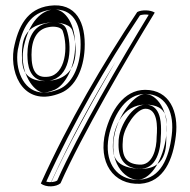

<svg xmlns="http://www.w3.org/2000/svg" viewBox="-20 -648 692 701"><path d="M30 -469C15 -372 71 -254 203 -309C255 -331 285 -395 289 -469C294 -565 258 -640 161 -627C79 -616 46 -552 30 -469ZM45 -466C61 -548 91 -602 163 -612C172 -613 180 -613 188 -613C251 -610 278 -554 274 -470C270 -399 241 -342 197 -323C168 -311 145 -308 126 -311C64 -320 34 -395 45 -466ZM60 -448C60 -501 70 -550 144 -563C157 -566 175 -567 191 -565C210 -563 228 -557 237 -548C240 -545 243 -541 244 -537C263 -483 274 -368 167 -354C159 -353 149 -352 140 -352C102 -353 84 -367 75 -379C63 -395 60 -418 60 -448ZM65 -468C52 -383 103 -311 139 -310C144 -310 158 -311 179 -320C216 -336 250 -396 254 -469C259 -564 214 -613 182 -613C179 -613 176 -614 171 -613C121 -606 81 -554 65 -468ZM80 -448C80 -437 81 -427 82 -418C88 -374 114 -347 159 -353C164 -354 169 -355 174 -357C240 -380 243 -483 223 -540C213 -570 173 -568 155 -564C101 -555 80 -506 80 -448ZM95 -448C95 -504 115 -542 158 -549C176 -553 204 -550 209 -535C230 -476 219 -376 157 -368C112 -362 95 -389 95 -448ZM129 22C148 37 185 35 201 21C278 -153 445 -439 545 -602C530 -612 497 -613 481 -604C356 -416 231 -204 129 22ZM149 15C249 -204 370 -410 491 -592C499 -595 512 -596 523 -594C422 -428 264 -158 189 11C180 17 162 19 149 15ZM167 16H168C221 -103 315 -274 402 -423C318 -286 237 -138 167 16ZM365 -167C337 -56 393 28 492 23C579 17 612 -68 622 -152C633 -240 599 -320 510 -320C430 -320 384 -240 365 -167ZM380 -163C399 -235 442 -305 510 -305C515 -305 520 -305 525 -304C589 -296 617 -233 607 -154C597 -71 566 3 491 8C477 9 464 8 453 5C392 -10 358 -74 380 -163ZM394 -143C398 -180 426 -266 511 -266C599 -266 588 -202 588 -176C588 -166 588 -158 587 -149C587 -116 591 -24 483 -32C391 -38 388 -88 394 -143ZM400 -165C373 -56 435 6 480 8H487C532 4 576 -64 587 -153C599 -247 550 -305 510 -305C476 -305 421 -244 400 -165ZM413 -130C410 -76 429 -35 487 -32C553 -27 567 -106 567 -148C568 -156 568 -166 568 -176C568 -209 563 -266 511 -266C463 -266 419 -190 414 -144C413 -139 413 -134 413 -130ZM429 -142C434 -185 478 -251 511 -251C556 -251 555 -186 552 -149C552 -104 537 -43 488 -47C435 -50 423 -83 429 -142Z"/></svg>

Font: Snowfall
Style: Eco
Weight: 400
Designer: Jasper
Foundry: Cannot Into Space Fonts
Version: Version 0.9